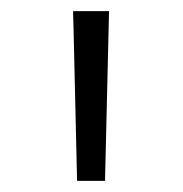

<svg xmlns="http://www.w3.org/2000/svg" viewBox="-20 -715 332 349"><path d="M112.8 -694.8H178.2L170.9 -386.2H120.1L113.8 -658.2Z"/></svg>

Font: CMU Bright
Style: Roman
Weight: 500
Version: Version 0.7.0